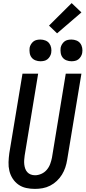

<svg xmlns="http://www.w3.org/2000/svg" viewBox="-20 -1210 552 1238"><path d="M205 8Q176 8 148.5 2Q121 -4 99 -19.5Q77 -35 62 -58Q47 -81 40.5 -108Q34 -135 35 -164Q36 -193 40 -222L125 -735H226L139 -207Q137 -193 136 -178.5Q135 -164 136.5 -150Q138 -136 142.5 -123Q147 -110 156 -100Q165 -90 178 -85Q191 -80 206 -80Q226 -80 246.5 -89Q267 -98 281.5 -115Q296 -132 303.5 -152.5Q311 -173 315 -193L404 -735H505L413 -179Q409 -154 401 -130Q393 -106 379.5 -84Q366 -62 346.5 -43.5Q327 -25 303.5 -13Q280 -1 255 3.5Q230 8 205 8ZM441 -815Q424 -815 408.5 -821Q393 -827 383.5 -839.5Q374 -852 371.5 -868.5Q369 -885 371 -902Q373 -913 379.5 -924Q386 -935 395.5 -942.5Q405 -950 417 -952.5Q429 -955 440 -955Q457 -955 472.5 -949Q488 -943 497.5 -930.5Q507 -918 510 -901.5Q513 -885 510 -868Q508 -857 501.5 -846Q495 -835 485.5 -827.5Q476 -820 464 -817.5Q452 -815 441 -815ZM241 -815Q224 -815 208.5 -821Q193 -827 183.5 -839.5Q174 -852 171.5 -868.5Q169 -885 171 -902Q173 -913 179.5 -924Q186 -935 195.5 -942.5Q205 -950 217 -952.5Q229 -955 240 -955Q257 -955 272.5 -949Q288 -943 297.5 -930.5Q307 -918 310 -901.5Q313 -885 310 -868Q308 -857 301.5 -846Q295 -835 285.5 -827.5Q276 -820 264 -817.5Q252 -815 241 -815ZM348 -995 296 -1045 442 -1190 505 -1130Z"/></svg>

Font: Iosevka Term Curly Semibold
Style: Italic
Weight: 600
Italic angle: -9°
Designer: Belleve Invis
Foundry: Belleve Invis
Version: Version 32.3.0